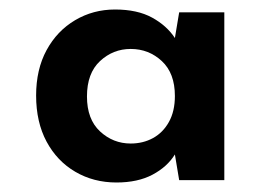

<svg xmlns="http://www.w3.org/2000/svg" viewBox="-20 -731 563 404"><path d="M225 -347Q177 -347 138.5 -369.5Q100 -392 78 -433Q56 -474 56 -530Q56 -585 78 -625.5Q100 -666 138 -688.5Q176 -711 222 -711Q269 -711 300 -694Q331 -677 348 -651L357 -705H452V-352H357L348 -406Q332 -380 301 -363.5Q270 -347 225 -347ZM255 -429Q281 -429 302 -440.5Q323 -452 335.5 -474.5Q348 -497 348 -529Q348 -577 320.5 -602.5Q293 -628 255 -628Q218 -628 190.5 -602.5Q163 -577 163 -528Q163 -480 190.5 -454.5Q218 -429 255 -429Z"/></svg>

Font: DM Sans 9pt
Style: Bold
Weight: 700
Version: Version 4.004;gftools[0.9.30]